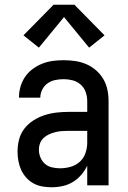

<svg xmlns="http://www.w3.org/2000/svg" viewBox="-20 -782 540 810"><path d="M197 8Q178 8 158 4.5Q138 1 121 -8.5Q104 -18 90.5 -33Q77 -48 69 -66Q61 -84 57.5 -103.5Q54 -123 54 -142Q54 -168 60.5 -193.5Q67 -219 83 -239.5Q99 -260 121 -274Q143 -288 167.5 -296Q192 -304 217.5 -307Q243 -310 269 -310H348V-355Q348 -375 341.5 -393.5Q335 -412 320.5 -425Q306 -438 287 -443Q268 -448 249 -448Q231 -448 213.5 -444.5Q196 -441 181.5 -431Q167 -421 158.5 -404.5Q150 -388 150 -370Q150 -370 150 -370Q150 -370 150 -370H60Q60 -370 60 -370.5Q60 -371 60 -371Q60 -394 66.5 -416.5Q73 -439 86 -458Q99 -477 118 -491Q137 -505 158.5 -513.5Q180 -522 202.5 -525Q225 -528 249 -528Q273 -528 297 -524.5Q321 -521 343.5 -511.5Q366 -502 384.5 -486Q403 -470 415.5 -449Q428 -428 433 -404Q438 -380 438 -355V0H348V-83Q338 -62 322.5 -44Q307 -26 287 -14Q267 -2 244 3Q221 8 197 8ZM233 -72Q255 -72 277 -78Q299 -84 316 -99Q333 -114 340.5 -136Q348 -158 348 -180V-230H269Q255 -230 241 -229Q227 -228 213.5 -224.5Q200 -221 187.5 -215.5Q175 -210 164.5 -200.5Q154 -191 149 -178Q144 -165 144 -151Q144 -134 150.5 -118Q157 -102 169.5 -91Q182 -80 199 -76Q216 -72 233 -72ZM144 -581 79 -633 206 -762H294L421 -633L356 -581L250 -710Z"/></svg>

Font: Iosevka SS04 Medium
Style: Regular
Weight: 500
Monospace: yes
Designer: Belleve Invis
Foundry: Belleve Invis
Version: Version 19.0.0; ttfautohint (v1.8.4)